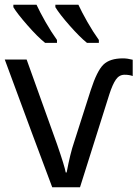

<svg xmlns="http://www.w3.org/2000/svg" viewBox="-20 -786 577 806"><path d="M199.2 0Q130.9 -180.7 0 -536.1H91.8L219.2 -181.2Q251.5 -87.9 255.9 -62H259.8Q274.9 -142.6 291 -189L360.8 -407.2Q387.2 -488.8 414.3 -514.9Q441.4 -541 496.1 -541Q514.6 -541 537.1 -535.2V-466.8Q522.9 -472.2 502.9 -472.2Q480.5 -472.2 466.6 -452.1Q452.6 -432.1 439 -390.1L315.9 0ZM219.2 -606H169.4Q137.7 -631.3 95 -680.2Q52.2 -729 36.1 -755.9V-766.1H133.3Q147 -736.3 171.1 -693.8Q195.3 -651.4 219.2 -618.2ZM395 -606H345.2Q315.9 -629.4 272.9 -678Q230 -726.6 212.4 -755.9V-766.1H309.1Q322.8 -736.3 346.9 -693.8Q371.1 -651.4 395 -618.2Z"/></svg>

Font: NotoSans
Style: Regular
Weight: 400
Designer: Monotype Design team
Foundry: Monotype Imaging Inc.
Version: Version 1.04; ttfautohint (v1.4.1)